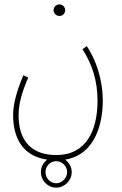

<svg xmlns="http://www.w3.org/2000/svg" viewBox="-20 -503 560 878"><path d="M252 -430C266 -430 278 -442 278 -456C278 -471 266 -483 252 -483C237 -483 225 -471 225 -456C225 -442 237 -430 252 -430ZM40 23C40 140 94 213 196 227C178 240 167 261 167 284C167 323 198 355 237 355C275 355 308 323 308 284C308 261 296 240 278 227C423 203 450 47 450 -41C450 -141 418 -231 377 -292L357 -278C402 -209 426 -132 426 -43C426 94 374 206 238 206C125 206 65 142 65 24C65 -29 81 -84 109 -148L87 -159C49 -70 40 -15 40 23ZM237 335C210 335 188 312 188 284C188 257 210 234 237 234C264 234 287 257 287 284C287 312 263 335 237 335Z"/></svg>

Font: Noto Sans Arabic ExtCond Thin
Style: Regular
Weight: 100
Width: 2
Designer: Monotype Design Team, Nadine Chahine, Nizar Qandah and Khaled Hosny
Foundry: Monotype Imaging Inc.
Version: Version 2.012